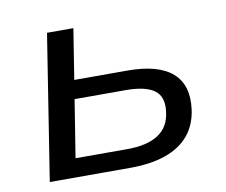

<svg xmlns="http://www.w3.org/2000/svg" viewBox="-61 -564 752 638"><g transform="rotate(-10 315.0 -245.0)"><path d="M58 0 135 -490H224L197 -320H377Q480 -320 527.5 -278.5Q575 -237 564 -155Q557 -104 528 -69.5Q499 -35 449 -17.5Q399 0 330 0ZM156 -63H330Q398 -63 435.5 -87.5Q473 -112 479 -162Q486 -213 456 -235Q426 -257 359 -257H187Z"/></g></svg>

Font: Nunito Sans 10pt SemiExpanded
Style: Italic
Weight: 400
Width: 6
Italic angle: -9°
Designer: Vernon Adams
Foundry: Vernon Adams
Version: Version 3.101;gftools[0.9.27]